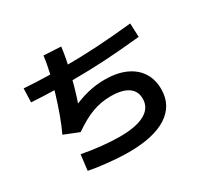

<svg xmlns="http://www.w3.org/2000/svg" viewBox="-173 -1025 1346 1292"><g transform="rotate(-30 500.0 -379.5)"><path d="M480 45.7Q433.7 45.7 380.4 41.7Q327 37.7 274.4 31.2Q221.7 24.7 176 15.7L190.7 -105Q264 -91 340.8 -83Q417.7 -75 480 -75Q608 -75 674 -112.1Q740.1 -149.3 740.1 -220Q740.1 -280 694 -311Q648 -342 560 -342Q485.3 -342 416.6 -316.7Q348 -291.4 265.6 -233.7L150 -280Q174.4 -330.3 199.5 -399Q224.7 -467.7 247 -542.2Q269.4 -616.7 285.2 -685.5Q301 -754.3 306.7 -805.3L440 -798Q435.3 -754.7 424.1 -698.5Q413 -642.3 397.8 -583Q382.6 -523.6 365.9 -469.1Q349.3 -414.6 333.3 -373.6L310.3 -392.6Q377.6 -425.6 445.1 -442.3Q512.6 -459 580 -459Q673.7 -459 740.8 -429.5Q808 -400 844 -344.8Q880 -289.7 880 -213.3Q880 -88 777 -21.2Q674 45.7 480 45.7ZM398.3 -563.7Q345 -563.7 286.8 -565.2Q228.7 -566.7 174.3 -568.7Q120 -570.7 76.7 -573.7L80.3 -680.3Q122.7 -677.3 176.7 -674.8Q230.7 -672.3 288.5 -671.3Q346.3 -670.3 399.3 -670.3Q518.3 -670.3 642.2 -677.3Q766 -684.3 919.7 -700.3L924 -593.7Q769 -577.7 643.7 -570.7Q518.3 -563.7 398.3 -563.7Z"/></g></svg>

Font: M PLUS 2 Thin
Style: Regular
Weight: 100
Designer: Coji Morishita
Foundry: UNDERFOREST DESIGN
Version: Version 1.001